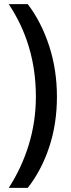

<svg xmlns="http://www.w3.org/2000/svg" viewBox="-20 -744 340 922"><path d="M253.4 -279.3Q253.4 -150.4 216.6 -38.6Q179.7 73.2 113.3 158.2H22Q84.5 61.5 118.4 -49.6Q152.3 -160.6 152.3 -280.3Q152.3 -528.3 22 -724.1H113.3Q178.7 -638.2 216.1 -523.4Q253.4 -408.7 253.4 -279.3Z"/></svg>

Font: Open Sans Condensed SemiBold
Style: Regular
Weight: 600
Width: 3
Designer: Monotype Design Team
Foundry: Monotype Imaging Inc.
Version: Version 3.000; ttfautohint (v1.8.4)